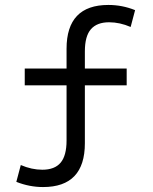

<svg xmlns="http://www.w3.org/2000/svg" viewBox="-20 -662 620 776"><path d="M154 94Q99 94 46 73L64 5Q108 24 151 24Q201 24 225 -4.5Q249 -33 249 -94V-317H80V-385H249V-465Q249 -642 418 -642Q474 -642 526 -621L508 -553Q464 -572 421 -572Q372 -572 347.5 -544Q323 -516 323 -454V-385H492V-317H323V-83Q323 94 154 94Z"/></svg>

Font: Sometype Mono
Style: Regular
Weight: 400
Monospace: yes
Designer: Ryoichi Tsunekawa
Foundry: Dharma Type
Version: Version 1.000; ttfautohint (v1.8.3)